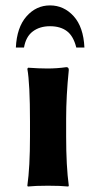

<svg xmlns="http://www.w3.org/2000/svg" viewBox="-20 -680 352 703"><path d="M89.8 -234.9Q89.8 -374 80.1 -428.2L83 -432.1Q124 -429.2 153.8 -429.2Q189 -429.2 223.1 -434.1Q231.9 -434.1 231.9 -423.8Q222.2 -328.6 222.2 -246.1V-180.2Q222.2 -71.3 231.9 0L230 2.9Q202.1 0 155.8 0Q108.9 0 82 2.9L80.1 0Q89.8 -67.9 89.8 -180.2ZM259.3 -505.9Q249 -547.9 225.1 -565.9Q201.2 -584 163.1 -584Q125.5 -584 100.1 -564.9Q74.7 -545.9 67.9 -505.9H38.1Q41.5 -579.6 76.9 -619.9Q112.3 -660.2 163.1 -660.2Q213.9 -660.2 249.8 -620.6Q285.6 -581.1 289.1 -505.9Z"/></svg>

Font: Linux Biolinum
Style: Bold
Weight: 700
Designer: Philipp H. Poll
Foundry: Philipp H. Poll
Version: Version 1.3.2 ; ttfautohint (v0.9)